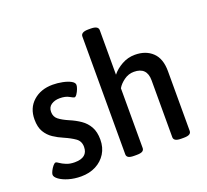

<svg xmlns="http://www.w3.org/2000/svg" viewBox="-129 -911 1165 1078"><g transform="rotate(-20 454.0 -372.0)"><path d="M181 9Q141 9 107 -1Q73 -11 52.5 -26Q32 -41 32 -55Q32 -63 39 -77Q46 -91 55.5 -102.5Q65 -114 72 -114Q77 -114 89.5 -105Q102 -96 123.5 -87Q145 -78 174 -78Q252 -78 252 -142Q252 -176 226.5 -194Q201 -212 162 -229Q131 -242 104 -260Q77 -278 60 -306.5Q43 -335 43 -381Q43 -449 88.5 -489.5Q134 -530 205 -530Q234 -530 263.5 -524Q293 -518 312 -507.5Q331 -497 331 -483Q331 -474 325.5 -459.5Q320 -445 312 -433Q304 -421 297 -421Q292 -421 271 -433Q250 -445 216 -445Q186 -445 165.5 -431Q145 -417 145 -389Q145 -360 166 -343.5Q187 -327 224 -311Q260 -296 289 -276Q318 -256 335 -225.5Q352 -195 352 -149Q352 -102 330 -66.5Q308 -31 269.5 -11Q231 9 181 9Z M500 2Q475 2 465 -4.5Q455 -11 455 -23V-727Q455 -753 500 -753H514Q559 -753 559 -727V-461Q581 -489 617.5 -509.5Q654 -530 696 -530Q761 -530 800.5 -492.5Q840 -455 840 -380V-23Q840 -11 830 -4.5Q820 2 795 2H781Q757 2 746.5 -4.5Q736 -11 736 -23V-363Q736 -442 658 -442Q626 -442 599 -422.5Q572 -403 559 -380V-23Q559 -11 549 -4.5Q539 2 514 2Z"/></g></svg>

Font: Asap Semi Condensed Medium
Style: Regular
Weight: 500
Width: 4
Designer: Pablo Cosgaya
Foundry: Omnibus-Type
Version: Version 3.001; ttfautohint (v1.8.4.7-5d5b)